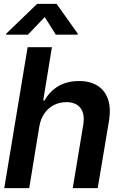

<svg xmlns="http://www.w3.org/2000/svg" viewBox="-20 -971 617 991"><path d="M183.1 -319.3 130.9 0H2L122.6 -727.5H248L203.1 -452.6H210Q235.8 -499 280.5 -525.9Q325.2 -552.7 388.7 -552.7Q444.8 -552.7 483.2 -528.8Q521.5 -504.9 537.4 -459Q553.2 -413.1 542.5 -347.2L484.4 0H355.5L409.7 -327.1Q418.9 -382.8 395.5 -413.3Q372.1 -443.8 322.3 -443.8Q288.1 -443.8 259 -429.2Q230 -414.6 210.2 -387Q190.4 -359.4 183.1 -319.3ZM268.1 -792 210.9 -882.8 124 -792H11.2L12.2 -797.4L171.9 -951.2H272L381.3 -797.4L380.4 -792Z"/></svg>

Font: Inter Tight SemiBold
Style: Italic
Weight: 600
Italic angle: -9.39999°
Designer: Rasmus Andersson
Foundry: rsms
Version: Version 3.004